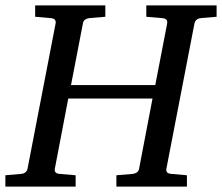

<svg xmlns="http://www.w3.org/2000/svg" viewBox="-35 -691 822 711"><path d="M709 -624Q699.7 -623 693.6 -618.4Q687.5 -613.8 685.1 -604L581.1 -65.9Q579.6 -58.6 583.5 -53.2Q587.4 -47.9 601.1 -46.9L657.2 -42V0H396V-42L456.1 -46.9Q464.8 -47.9 471.7 -52.5Q478.5 -57.1 480 -65.9L529.8 -326.2H217.8L168 -65.9Q166.5 -58.6 170.4 -53.2Q174.3 -47.9 187 -46.9L245.1 -42V0H-15.1V-42L42 -46.9Q62.5 -48.3 66.9 -65.9L170.9 -604Q172.4 -612.3 168.5 -617.7Q164.6 -623 150.9 -624L95.2 -628.9V-670.9H355V-628.9L295.9 -624Q287.1 -623 280.3 -618.4Q273.4 -613.8 272 -604L228 -376H540L584 -604Q585.4 -612.3 581.5 -617.7Q577.6 -623 564 -624L506.8 -628.9V-670.9H767.1V-628.9Z"/></svg>

Font: Charis SIL Afr
Style: Italic
Weight: 400
Italic angle: -11°
Foundry: SIL International
Version: Version 5.000